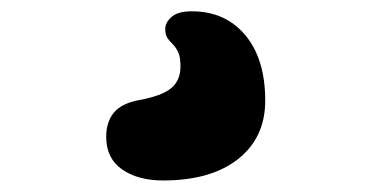

<svg xmlns="http://www.w3.org/2000/svg" viewBox="-20 -79 645 333"><path d="M262.8 234Q219.2 234 191.7 214.8Q164.2 195.6 164.2 158.4Q164.2 132.8 177.3 116.6Q190.4 100.4 221 94.6Q260.6 87.4 276.8 74Q293 60.6 293 36.2Q293 19.6 288.9 11.2Q284.8 2.8 279.8 -2.1Q274.8 -7 270.7 -12.6Q266.6 -18.2 266.6 -29Q266.6 -40 277.6 -49.7Q288.6 -59.4 312.6 -59.4Q370.8 -59.4 405.4 -18.1Q440 23.2 440 95.6Q440 159.6 393 196.8Q346 234 262.8 234Z"/></svg>

Font: Shantell Sans Light
Style: Regular
Weight: 300
Designer: Stephen Nixon, Anya Danilova, Shantell Martin
Foundry: Arrow Type
Version: Version 1.011;[c5ecc13dd]